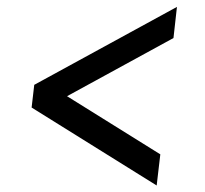

<svg xmlns="http://www.w3.org/2000/svg" viewBox="-20 -579 609 569"><path d="M81.5 -327.6 504.4 -558.6 494.1 -466.3 178.7 -293.9 455.1 -121.6 444.3 -29.3 73.7 -260.3Z"/></svg>

Font: Proza Libre
Style: Medium Italic
Weight: 500
Designer: Jasper de Waard
Foundry: Jasper de Waard
Version: Version 1.000; ttfautohint (v1.4.1.8-43bc)